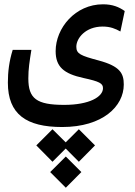

<svg xmlns="http://www.w3.org/2000/svg" viewBox="-20 -417 626 893"><path d="M269 173.8C457.5 173.8 555.7 77.6 555.7 -23.9C555.7 -75.7 538.6 -108.9 439 -135.7C355 -158.2 335 -166.5 335 -199.7C335 -238.8 377.4 -293.5 457.5 -293.5C492.7 -293.5 516.6 -283.7 540 -270.5L560.1 -365.7C533.7 -384.3 503.9 -397 459 -397C330.1 -397 238.8 -286.6 238.8 -179.2C238.8 -106.9 275.9 -74.2 368.2 -54.2C442.4 -38.1 459 -29.3 459 -6.8C459 33.7 395 70.8 278.8 70.8C150.4 70.8 111.8 42 111.8 -52.2C111.8 -96.7 117.2 -129.9 126 -185.1H39.1C22.5 -131.8 16.6 -83 16.6 -32.7C16.6 114.7 102.5 173.8 269 173.8ZM346.7 184.1 285.6 245.1 224.1 184.1 148.9 259.3 224.1 335.4 285.6 273.9 346.7 335.4 421.9 259.3ZM286.1 311 213.4 383.3 286.1 456.1 358.4 383.3Z"/></svg>

Font: Cascadia Code PL
Style: Regular
Weight: 400
Monospace: yes
Designer: Aaron Bell
Foundry: Saja Typeworks
Version: Version 2404.023